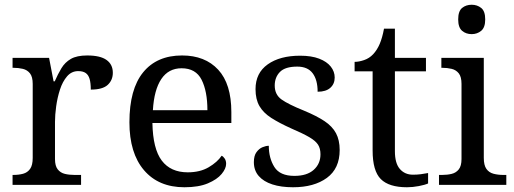

<svg xmlns="http://www.w3.org/2000/svg" viewBox="-20 -780 2169 810"><path d="M33 0V-42H36Q59 -42 77.5 -47Q96 -52 107 -67.5Q118 -83 118 -114V-426Q118 -456 106.5 -470.5Q95 -485 76.5 -489.5Q58 -494 36 -494H33V-536H187L206 -437H211Q224 -467 239 -492Q254 -517 279 -531.5Q304 -546 348 -546Q403 -546 429.5 -527Q456 -508 456 -473Q456 -442 434.5 -422Q413 -402 363 -402Q363 -430 358 -447Q353 -464 341.5 -472Q330 -480 310 -480Q282 -480 263 -458Q244 -436 233 -402Q222 -368 217 -331.5Q212 -295 212 -266V-109Q212 -80 223.5 -65.5Q235 -51 253.5 -46.5Q272 -42 294 -42H322V0Z M758 10Q649 10 587.5 -62Q526 -134 526 -264Q526 -404 584 -475Q642 -546 748 -546Q845 -546 900.5 -486Q956 -426 956 -307V-261H623Q625 -152 662.5 -102.5Q700 -53 772 -53Q824 -53 860.5 -74.5Q897 -96 915 -123Q922 -120 928 -111Q934 -102 934 -89Q934 -69 915 -46Q896 -23 857 -6.5Q818 10 758 10ZM855 -315Q855 -395 830.5 -443.5Q806 -492 746 -492Q691 -492 660.5 -446.5Q630 -401 625 -315Z M1216 10Q1166 10 1129 -2Q1092 -14 1071.5 -37.5Q1051 -61 1051 -96Q1051 -123 1062 -138Q1073 -153 1087.5 -159Q1102 -165 1114 -165Q1114 -113 1137.5 -75.5Q1161 -38 1222 -38Q1275 -38 1303.5 -63.5Q1332 -89 1332 -129Q1332 -154 1321.5 -170Q1311 -186 1284.5 -201.5Q1258 -217 1209 -238Q1158 -261 1124.5 -282.5Q1091 -304 1074.5 -332.5Q1058 -361 1058 -404Q1058 -472 1109.5 -508.5Q1161 -545 1246 -545Q1294 -545 1326.5 -532.5Q1359 -520 1375.5 -499Q1392 -478 1392 -453Q1392 -426 1373.5 -409.5Q1355 -393 1320 -393Q1320 -443 1299 -471Q1278 -499 1234 -499Q1183 -499 1161 -476.5Q1139 -454 1139 -419Q1139 -381 1167.5 -360.5Q1196 -340 1263 -313Q1316 -291 1349 -269Q1382 -247 1397.5 -218Q1413 -189 1413 -147Q1413 -69 1359 -29.5Q1305 10 1216 10Z M1697 10Q1621 10 1586.5 -24.5Q1552 -59 1552 -145V-479H1476V-519Q1494 -519 1516 -526.5Q1538 -534 1554 -551Q1571 -569 1582 -595Q1593 -621 1600 -659H1646V-536H1777V-479H1646V-142Q1646 -91 1667 -67Q1688 -43 1722 -43Q1740 -43 1755 -45Q1770 -47 1786 -50V-6Q1773 0 1747 5Q1721 10 1697 10Z M1832 0V-42H1845Q1867 -42 1885.5 -46.5Q1904 -51 1915.5 -65.5Q1927 -80 1927 -109V-426Q1927 -456 1915.5 -470.5Q1904 -485 1885.5 -489.5Q1867 -494 1845 -494H1842V-536H2021V-114Q2021 -83 2032 -67.5Q2043 -52 2062 -47Q2081 -42 2103 -42H2116V0ZM1970 -636Q1946 -636 1929.5 -650Q1913 -664 1913 -698Q1913 -733 1929.5 -746.5Q1946 -760 1970 -760Q1993 -760 2010 -746.5Q2027 -733 2027 -698Q2027 -664 2010 -650Q1993 -636 1970 -636Z"/></svg>

Font: Noto Serif Myanmar
Style: Regular
Weight: 400
Designer: Ben Mitchell and the Monotype Design Team
Foundry: Monotype Imaging Inc.
Version: Version 2.106